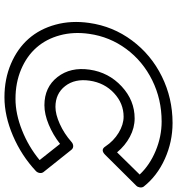

<svg xmlns="http://www.w3.org/2000/svg" viewBox="14 -786 806 875"><g transform="rotate(90 417.5 -349.0)"><path d="M85 -352.1Q100.1 -460 165 -547.1Q230 -634.3 328.9 -683.1Q427.7 -731.9 541 -731.9Q626.5 -731.9 704.6 -696.8Q782.7 -661.6 831.1 -600.1Q835.9 -592.8 834.5 -582.8Q833 -572.8 827.1 -566.9L686 -424.8Q663.1 -401.9 647.9 -425.8Q623 -463.4 585.7 -486.1Q548.3 -508.8 512.2 -508.8Q451.7 -508.8 404.8 -465.1Q357.9 -421.4 348.1 -354Q338.4 -286.6 372.8 -242.4Q407.2 -198.2 467.8 -198.2Q501.5 -198.2 545.4 -218Q589.4 -237.8 627 -271Q635.7 -278.8 646 -279.1Q656.2 -279.3 663.1 -271L765.1 -143.1Q770.5 -135.3 768.6 -125.2Q766.6 -115.2 759.8 -108.9Q689.9 -43.5 599.4 -4.6Q508.8 34.2 423.8 34.2Q340.3 34.2 271.2 4.6Q202.1 -24.9 157.2 -75.9Q112.3 -127 92.8 -198.7Q73.2 -270.5 85 -352.1ZM134.8 -352.1Q124.5 -280.8 141.4 -218.5Q158.2 -156.2 197.3 -111.8Q236.3 -67.4 296.9 -41.7Q357.4 -16.1 431.2 -16.1Q499 -16.1 573.7 -45.7Q648.4 -75.2 710 -126L636.2 -219.2Q595.2 -187 548.1 -167.5Q501 -147.9 460 -147.9Q377.9 -147.9 331.5 -207.5Q285.2 -267.1 297.9 -354Q310.5 -440.9 374.3 -500Q438 -559.1 520 -559.1Q563 -559.1 603.5 -537.6Q644 -516.1 674.8 -479L775.9 -582Q732.9 -627.9 667.7 -655Q602.5 -682.1 534.2 -682.1Q433.1 -682.1 346.2 -639.2Q259.3 -596.2 203.6 -520.8Q147.9 -445.3 134.8 -352.1Z"/></g></svg>

Font: Trueno ExtraBold Outline
Style: Italic
Weight: 800
Width: 6
Designer: Julieta Ulanovsky
Foundry: Julieta Ulanovsky
Version: Version 3.001b | FøM Fix